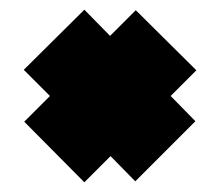

<svg xmlns="http://www.w3.org/2000/svg" viewBox="-20 -508 462 396"><path d="M154 -132 208 -186 259 -134 383 -258 332 -310 385 -363 260 -487 207 -434 154 -488 29 -364 83 -310 30 -257Z"/></svg>

Font: Vanilla Cream DemiBold
Style: Regular
Weight: 600
Designer: Jeremy Tribby, Jinavaṁso
Foundry: Tribby Type
Version: Version 1.422;Glyphs 3.1.2 (3151)